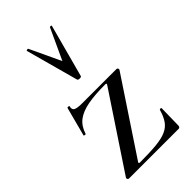

<svg xmlns="http://www.w3.org/2000/svg" viewBox="-227 -795 859 859"><g transform="rotate(-45 202.5 -365.0)"><path d="M39 -12 274 -366Q278 -373 269 -373Q202 -373 158 -364.5Q114 -356 88 -336Q62 -316 50 -278Q49 -276 43.5 -277Q38 -278 39 -281L75 -418Q76 -420 82 -419.5Q88 -419 87 -417Q82 -398 93.5 -392Q105 -386 135 -386Q172 -386 226 -386Q280 -386 352 -386Q357 -386 359.5 -382Q362 -378 360 -374L127 -23Q123 -16 132 -16Q195 -16 235 -20Q275 -24 299.5 -35Q324 -46 338 -66.5Q352 -87 361 -119Q362 -122 367 -122Q372 -122 372 -119L370 -11Q370 -7 367.5 -3.5Q365 0 361 0Q313 0 259 0Q205 0 150.5 0Q96 0 46 0Q42 0 39.5 -4Q37 -8 39 -12ZM127 -726Q126 -729 131.5 -730Q137 -731 138 -729L207 -582L275 -729Q277 -731 282 -730Q287 -729 285 -726L218 -477Q217 -472 207 -472Q197 -472 195 -477Z"/></g></svg>

Font: Cormorant Garamond Light Medium
Style: Regular
Weight: 500
Version: Version 4.001